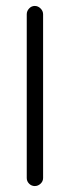

<svg xmlns="http://www.w3.org/2000/svg" viewBox="-20 -624 235 646"><path d="M70 -576Q70 -587 78 -595.5Q86 -604 97 -604Q108 -604 116.5 -595.5Q125 -587 125 -576V-25Q125 -14 116.5 -6Q108 2 97 2Q86 2 78 -6Q70 -14 70 -25Z"/></svg>

Font: RIT Ala
Style: Regular
Weight: 400
Designer: Radhakrishan VN, Aswathy J
Version: 1.0